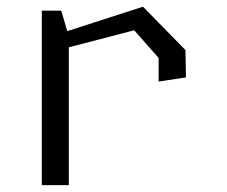

<svg xmlns="http://www.w3.org/2000/svg" viewBox="-20 -538 660 558"><path d="M441 -301 520.5 -313 519 -392.5 395.5 -518.5 175.5 -447.5 158 -507H101.5V0H180V-400.5L370 -450L441 -369.5Z"/></svg>

Font: Monaspace Krypton Light
Style: Regular
Weight: 300
Designer: Riley Cran & the Lettermatic Team
Foundry: Lettermatic
Version: Version 1.101 (Monaspace Krypton)